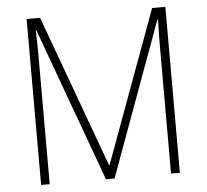

<svg xmlns="http://www.w3.org/2000/svg" viewBox="-51 -768 886 823"><g transform="rotate(-5 391.5 -357.0)"><path d="M372 0 130 -663H128Q129 -629 129.5 -605.5Q130 -582 130 -560V0H93V-714H151L390 -60H393L633 -714H690V0H652V-562Q652 -580 652.5 -604Q653 -628 654 -662H651L409 0Z"/></g></svg>

Font: Noto Sans Kannada SemiCondensed ExtraLight
Style: Regular
Weight: 200
Width: 4
Designer: Jelle Bosma - Monotype Design Team
Foundry: Monotype Imaging Inc.
Version: Version 2.005; ttfautohint (v1.8.4.7-5d5b)